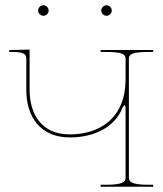

<svg xmlns="http://www.w3.org/2000/svg" viewBox="-20 -710 620 730"><path d="M125 -670C125 -659 134.5 -650 145 -650C156 -650 165 -659.5 165 -670C165 -681 155.5 -690 145 -690C134 -690 125 -680.5 125 -670ZM365 -670C365 -659 374.5 -650 385 -650C396 -650 405 -659.5 405 -670C405 -681 395.5 -690 385 -690C374 -690 365 -680.5 365 -670ZM562.5 -520H362.5V-512.5H382.5C448.5 -512.5 457.5 -502 457.5 -486.5V-409C457.5 -264 363 -199 245 -199C138.5 -199 92.5 -275 92.5 -369V-521.5L27.5 -520H15V-512.5H27.5C66 -512.5 80 -506 80 -487.5V-367.5C80 -268 132 -187.5 245 -187.5C338.5 -187.5 415 -226 444.5 -297.5C448 -306.5 452 -310 454 -310C456.5 -310 457.5 -303 457.5 -294.5V-35C457.5 -20.5 451 -7.5 382.5 -7.5H362.5V0H562.5V-7.5H545C476.5 -7.5 470 -20.5 470 -35V-486.5C470 -502 479 -512.5 545 -512.5H562.5Z"/></svg>

Font: Znikomit
Style: Regular
Weight: 100
Designer: gluk
Foundry: gluk
Version: Version 0.55